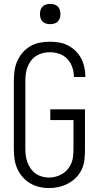

<svg xmlns="http://www.w3.org/2000/svg" viewBox="-20 -957 515 985"><path d="M231 8Q206 8 181 2Q156 -4 134 -17Q112 -30 95 -50Q78 -70 68 -93Q58 -116 54.5 -141.5Q51 -167 51 -192V-543Q51 -569 54.5 -594.5Q58 -620 68.5 -643.5Q79 -667 96 -687Q113 -707 135.5 -720Q158 -733 183.5 -738Q209 -743 235 -743Q259 -743 283 -739Q307 -735 328.5 -724Q350 -713 367.5 -696Q385 -679 396 -658Q407 -637 412.5 -613Q418 -589 418 -565V-562H359V-564Q359 -589 350.5 -613Q342 -637 325 -655Q308 -673 284 -681Q260 -689 235 -689Q217 -689 199 -684.5Q181 -680 165.5 -670Q150 -660 139 -645.5Q128 -631 121.5 -614Q115 -597 112.5 -579Q110 -561 110 -543V-192Q110 -174 112.5 -156.5Q115 -139 121.5 -122.5Q128 -106 138.5 -91Q149 -76 163.5 -66Q178 -56 195.5 -51Q213 -46 231 -46Q249 -46 267 -51Q285 -56 300.5 -65.5Q316 -75 328 -89.5Q340 -104 346.5 -120.5Q353 -137 355 -155.5Q357 -174 357 -192V-341H238V-396H416V-192Q416 -166 413.5 -140Q411 -114 400.5 -90.5Q390 -67 372 -48Q354 -29 331 -16.5Q308 -4 282.5 2Q257 8 231 8ZM238 -833Q227 -833 216.5 -836Q206 -839 198.5 -846.5Q191 -854 188 -864Q185 -874 185 -885Q185 -896 188 -906Q191 -916 198.5 -923.5Q206 -931 216.5 -934Q227 -937 238 -937Q248 -937 258.5 -934Q269 -931 276.5 -923.5Q284 -916 287 -906Q290 -896 290 -885Q290 -874 287 -864Q284 -854 276.5 -846.5Q269 -839 258.5 -836Q248 -833 238 -833Z"/></svg>

Font: Iosevka QP Light
Style: Regular
Weight: 300
Designer: Belleve Invis
Foundry: Belleve Invis
Version: Version 20.0.0; ttfautohint (v1.8.4)